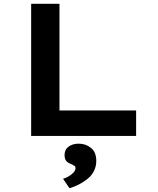

<svg xmlns="http://www.w3.org/2000/svg" viewBox="-20 -720 837 1017"><path d="M145 0V-700H295V-135H701V0ZM348 277 314 227Q328 223 343 214.5Q358 206 369 194Q380 182 380 171Q380 162 374 158Q368 154 357 149Q340 143 331 132.5Q322 122 322 101Q322 72 343.5 56.5Q365 41 397 41Q434 41 462 63.5Q490 86 490 132Q490 160 478.5 184Q467 208 446 225.5Q425 243 400 256Q375 269 348 277Z"/></svg>

Font: Lexend Mega SemiBold
Style: Regular
Weight: 600
Designer: Bonnie Shaver-Troup, Thomas Jockin
Foundry: Lexend
Version: Version 1.007